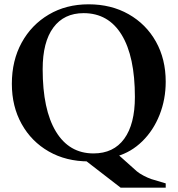

<svg xmlns="http://www.w3.org/2000/svg" viewBox="-20 -736 824 891"><path d="M540 135 373 6 392 13Q287 13 206.5 -33Q126 -79 80.5 -160.5Q35 -242 35 -347Q35 -455 80.5 -538Q126 -621 206.5 -668.5Q287 -716 391 -716Q496 -716 577 -670Q658 -624 703.5 -543Q749 -462 749 -357Q749 -275 720.5 -203Q692 -131 640.5 -80.5Q589 -30 523 -11L521 -25L615 59Q627 69 646 79Q665 89 682 95L749 115V135ZM414 -24Q507 -24 556.5 -92Q606 -160 606 -286Q606 -474 544.5 -574.5Q483 -675 368 -675Q277 -675 227.5 -608Q178 -541 178 -415Q178 -227 239.5 -125.5Q301 -24 414 -24Z"/></svg>

Font: Wittgenstein SemiBold
Style: Regular
Weight: 600
Designer: Jörg Drees
Foundry: Jörg Drees
Version: Version 1.500